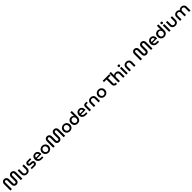

<svg xmlns="http://www.w3.org/2000/svg" viewBox="1843 -5800 10882 10882"><g transform="rotate(-45 7283.5 -359.0)"><path d="M543 11Q487 11 441.5 -14.5Q396 -40 370.5 -85.5Q345 -131 345 -190V-525Q345 -548 334 -566.5Q323 -585 304.5 -596Q286 -607 264 -607Q242 -607 224 -596Q206 -585 195 -566.5Q184 -548 184 -525V0H65V-510Q65 -567 90 -612.5Q115 -658 160 -685Q205 -712 264 -712Q324 -712 369 -685Q414 -658 439 -612.5Q464 -567 464 -510V-175Q464 -153 475 -134.5Q486 -116 504 -105Q522 -94 543 -94Q565 -94 583 -105Q601 -116 612 -134.5Q623 -153 623 -175V-510Q623 -567 648 -612.5Q673 -658 718.5 -685Q764 -712 823 -712Q883 -712 927.5 -685Q972 -658 997 -612.5Q1022 -567 1022 -510V0H902V-525Q902 -548 891.5 -566.5Q881 -585 863 -596Q845 -607 823 -607Q801 -607 782.5 -596Q764 -585 753 -566.5Q742 -548 742 -525V-190Q742 -131 716 -85.5Q690 -40 645.5 -14.5Q601 11 543 11Z M1400 12Q1326 12 1271 -17.5Q1216 -47 1186 -99Q1156 -151 1156 -216V-510H1271V-217Q1271 -178 1288.5 -148.5Q1306 -119 1335.5 -102.5Q1365 -86 1400 -86Q1435 -86 1464.5 -102.5Q1494 -119 1511.5 -148.5Q1529 -178 1529 -217V-510H1644V-216Q1644 -151 1614 -99Q1584 -47 1529 -17.5Q1474 12 1400 12Z M1780 0V-98H2026Q2044 -98 2057.5 -106Q2071 -114 2078.5 -127Q2086 -140 2086 -154Q2086 -170 2079 -182Q2072 -194 2059 -201.5Q2046 -209 2029 -209H1929Q1880 -209 1842 -225Q1804 -241 1782 -274.5Q1760 -308 1760 -359Q1760 -400 1780.5 -434Q1801 -468 1836 -489Q1871 -510 1915 -510H2152V-412H1926Q1903 -412 1888 -397.5Q1873 -383 1873 -362Q1873 -342 1888 -327Q1903 -312 1928 -312H2025Q2080 -312 2119 -295Q2158 -278 2178.5 -244Q2199 -210 2199 -158Q2199 -116 2178 -79.5Q2157 -43 2120.5 -21.5Q2084 0 2038 0Z M2571 0Q2485 0 2420.5 -32.5Q2356 -65 2320 -122.5Q2284 -180 2284 -255Q2284 -334 2316 -394Q2348 -454 2404 -488Q2460 -522 2533 -522Q2615 -522 2668 -487Q2721 -452 2746.5 -393Q2772 -334 2772 -261Q2772 -251 2771 -238Q2770 -225 2768 -218H2406Q2412 -178 2435 -151.5Q2458 -125 2493 -111.5Q2528 -98 2571 -98H2708V0ZM2405 -296H2657Q2656 -315 2651.5 -334Q2647 -353 2637.5 -370Q2628 -387 2613.5 -399.5Q2599 -412 2579 -419.5Q2559 -427 2533 -427Q2503 -427 2480 -415.5Q2457 -404 2441 -385.5Q2425 -367 2416.5 -343.5Q2408 -320 2405 -296Z M3122 12Q3043 12 2982 -23.5Q2921 -59 2885.5 -119.5Q2850 -180 2850 -255Q2850 -330 2885.5 -390.5Q2921 -451 2982 -486.5Q3043 -522 3122 -522Q3200 -522 3261 -486.5Q3322 -451 3357.5 -391Q3393 -331 3393 -255Q3393 -180 3357.5 -119.5Q3322 -59 3261 -23.5Q3200 12 3122 12ZM3122 -86Q3169 -86 3204 -108.5Q3239 -131 3258 -169Q3277 -207 3277 -255Q3277 -302 3258 -340.5Q3239 -379 3204 -401.5Q3169 -424 3122 -424Q3074 -424 3039.5 -401.5Q3005 -379 2985.5 -341Q2966 -303 2966 -255Q2966 -208 2985.5 -169.5Q3005 -131 3039.5 -108.5Q3074 -86 3122 -86Z M3976 11Q3920 11 3874.5 -14.5Q3829 -40 3803.5 -85.5Q3778 -131 3778 -190V-525Q3778 -548 3767 -566.5Q3756 -585 3737.5 -596Q3719 -607 3697 -607Q3675 -607 3657 -596Q3639 -585 3628 -566.5Q3617 -548 3617 -525V0H3498V-510Q3498 -567 3523 -612.5Q3548 -658 3593 -685Q3638 -712 3697 -712Q3757 -712 3802 -685Q3847 -658 3872 -612.5Q3897 -567 3897 -510V-175Q3897 -153 3908 -134.5Q3919 -116 3937 -105Q3955 -94 3976 -94Q3998 -94 4016 -105Q4034 -116 4045 -134.5Q4056 -153 4056 -175V-510Q4056 -567 4081 -612.5Q4106 -658 4151.5 -685Q4197 -712 4256 -712Q4316 -712 4360.5 -685Q4405 -658 4430 -612.5Q4455 -567 4455 -510V0H4335V-525Q4335 -548 4324.5 -566.5Q4314 -585 4296 -596Q4278 -607 4256 -607Q4234 -607 4215.5 -596Q4197 -585 4186 -566.5Q4175 -548 4175 -525V-190Q4175 -131 4149 -85.5Q4123 -40 4078.5 -14.5Q4034 11 3976 11Z M4832 12Q4753 12 4692 -23.5Q4631 -59 4595.5 -119.5Q4560 -180 4560 -255Q4560 -330 4595.5 -390.5Q4631 -451 4692 -486.5Q4753 -522 4832 -522Q4910 -522 4971 -486.5Q5032 -451 5067.5 -391Q5103 -331 5103 -255Q5103 -180 5067.5 -119.5Q5032 -59 4971 -23.5Q4910 12 4832 12ZM4832 -86Q4879 -86 4914 -108.5Q4949 -131 4968 -169Q4987 -207 4987 -255Q4987 -302 4968 -340.5Q4949 -379 4914 -401.5Q4879 -424 4832 -424Q4784 -424 4749.5 -401.5Q4715 -379 4695.5 -341Q4676 -303 4676 -255Q4676 -208 4695.5 -169.5Q4715 -131 4749.5 -108.5Q4784 -86 4832 -86Z M5449 12Q5388 12 5338.5 -7.5Q5289 -27 5254.5 -64Q5220 -101 5201.5 -151.5Q5183 -202 5183 -263Q5183 -341 5214.5 -399Q5246 -457 5302 -489.5Q5358 -522 5430 -522Q5466 -522 5498 -511Q5530 -500 5556 -480Q5582 -460 5598 -433H5599V-730H5714V-261Q5714 -177 5680.5 -115.5Q5647 -54 5587.5 -21Q5528 12 5449 12ZM5449 -86Q5493 -86 5526.5 -107.5Q5560 -129 5579 -167Q5598 -205 5598 -255Q5598 -305 5579 -343Q5560 -381 5526.5 -402.5Q5493 -424 5448 -424Q5405 -424 5371 -402Q5337 -380 5318 -342Q5299 -304 5299 -255Q5299 -205 5318 -167Q5337 -129 5371.5 -107.5Q5406 -86 5449 -86Z M6106 0Q6020 0 5955.5 -32.5Q5891 -65 5855 -122.5Q5819 -180 5819 -255Q5819 -334 5851 -394Q5883 -454 5939 -488Q5995 -522 6068 -522Q6150 -522 6203 -487Q6256 -452 6281.5 -393Q6307 -334 6307 -261Q6307 -251 6306 -238Q6305 -225 6303 -218H5941Q5947 -178 5970 -151.5Q5993 -125 6028 -111.5Q6063 -98 6106 -98H6243V0ZM5940 -296H6192Q6191 -315 6186.5 -334Q6182 -353 6172.5 -370Q6163 -387 6148.5 -399.5Q6134 -412 6114 -419.5Q6094 -427 6068 -427Q6038 -427 6015 -415.5Q5992 -404 5976 -385.5Q5960 -367 5951.5 -343.5Q5943 -320 5940 -296Z M6410 0V-365Q6410 -433 6448.5 -471.5Q6487 -510 6555 -510H6678V-412H6576Q6552 -412 6538.5 -398Q6525 -384 6525 -360V0Z M6758 0V-294Q6758 -360 6788 -411.5Q6818 -463 6873 -492.5Q6928 -522 7002 -522Q7076 -522 7130.5 -492.5Q7185 -463 7215 -411.5Q7245 -360 7245 -294V0H7131V-293Q7131 -332 7113 -361.5Q7095 -391 7065.5 -407.5Q7036 -424 7001 -424Q6967 -424 6937.5 -407.5Q6908 -391 6890.5 -361.5Q6873 -332 6873 -293V0Z M7626 12Q7547 12 7486 -23.5Q7425 -59 7389.5 -119.5Q7354 -180 7354 -255Q7354 -330 7389.5 -390.5Q7425 -451 7486 -486.5Q7547 -522 7626 -522Q7704 -522 7765 -486.5Q7826 -451 7861.5 -391Q7897 -331 7897 -255Q7897 -180 7861.5 -119.5Q7826 -59 7765 -23.5Q7704 12 7626 12ZM7626 -86Q7673 -86 7708 -108.5Q7743 -131 7762 -169Q7781 -207 7781 -255Q7781 -302 7762 -340.5Q7743 -379 7708 -401.5Q7673 -424 7626 -424Q7578 -424 7543.5 -401.5Q7509 -379 7489.5 -341Q7470 -303 7470 -255Q7470 -208 7489.5 -169.5Q7509 -131 7543.5 -108.5Q7578 -86 7626 -86Z M8561 0Q8502 0 8458 -26.5Q8414 -53 8389.5 -98Q8365 -143 8365 -198V-595H8161V-700H8688V-595H8484V-183Q8484 -151 8506 -128Q8528 -105 8562 -105H8610V0Z M8726 0V-730H8841V-459Q8872 -492 8913 -507Q8954 -522 8996 -522Q9066 -522 9115.5 -492.5Q9165 -463 9191 -411.5Q9217 -360 9217 -294V0H9103V-293Q9103 -332 9084.5 -361.5Q9066 -391 9036.5 -407.5Q9007 -424 8971 -424Q8937 -424 8907 -408Q8877 -392 8859 -363Q8841 -334 8841 -297V0Z M9355 0V-510H9470V0ZM9412 -581Q9382 -581 9360 -603Q9338 -625 9338 -655Q9338 -685 9360 -707Q9382 -729 9412 -729Q9443 -729 9464.5 -707Q9486 -685 9486 -655Q9486 -625 9464.5 -603Q9443 -581 9412 -581Z M9608 0V-294Q9608 -360 9638 -411.5Q9668 -463 9723 -492.5Q9778 -522 9852 -522Q9926 -522 9980.5 -492.5Q10035 -463 10065 -411.5Q10095 -360 10095 -294V0H9981V-293Q9981 -332 9963 -361.5Q9945 -391 9915.5 -407.5Q9886 -424 9851 -424Q9817 -424 9787.5 -407.5Q9758 -391 9740.5 -361.5Q9723 -332 9723 -293V0Z M10972 11Q10916 11 10870.5 -14.5Q10825 -40 10799.5 -85.5Q10774 -131 10774 -190V-525Q10774 -548 10763 -566.5Q10752 -585 10733.5 -596Q10715 -607 10693 -607Q10671 -607 10653 -596Q10635 -585 10624 -566.5Q10613 -548 10613 -525V0H10494V-510Q10494 -567 10519 -612.5Q10544 -658 10589 -685Q10634 -712 10693 -712Q10753 -712 10798 -685Q10843 -658 10868 -612.5Q10893 -567 10893 -510V-175Q10893 -153 10904 -134.5Q10915 -116 10933 -105Q10951 -94 10972 -94Q10994 -94 11012 -105Q11030 -116 11041 -134.5Q11052 -153 11052 -175V-510Q11052 -567 11077 -612.5Q11102 -658 11147.5 -685Q11193 -712 11252 -712Q11312 -712 11356.5 -685Q11401 -658 11426 -612.5Q11451 -567 11451 -510V0H11331V-525Q11331 -548 11320.5 -566.5Q11310 -585 11292 -596Q11274 -607 11252 -607Q11230 -607 11211.5 -596Q11193 -585 11182 -566.5Q11171 -548 11171 -525V-190Q11171 -131 11145 -85.5Q11119 -40 11074.5 -14.5Q11030 11 10972 11Z M11843 0Q11757 0 11692.5 -32.5Q11628 -65 11592 -122.5Q11556 -180 11556 -255Q11556 -334 11588 -394Q11620 -454 11676 -488Q11732 -522 11805 -522Q11887 -522 11940 -487Q11993 -452 12018.5 -393Q12044 -334 12044 -261Q12044 -251 12043 -238Q12042 -225 12040 -218H11678Q11684 -178 11707 -151.5Q11730 -125 11765 -111.5Q11800 -98 11843 -98H11980V0ZM11677 -296H11929Q11928 -315 11923.5 -334Q11919 -353 11909.5 -370Q11900 -387 11885.5 -399.5Q11871 -412 11851 -419.5Q11831 -427 11805 -427Q11775 -427 11752 -415.5Q11729 -404 11713 -385.5Q11697 -367 11688.5 -343.5Q11680 -320 11677 -296Z M12388 12Q12327 12 12277.5 -7.5Q12228 -27 12193.5 -64Q12159 -101 12140.5 -151.5Q12122 -202 12122 -263Q12122 -341 12153.5 -399Q12185 -457 12241 -489.5Q12297 -522 12369 -522Q12405 -522 12437 -511Q12469 -500 12495 -480Q12521 -460 12537 -433H12538V-730H12653V-261Q12653 -177 12619.5 -115.5Q12586 -54 12526.5 -21Q12467 12 12388 12ZM12388 -86Q12432 -86 12465.5 -107.5Q12499 -129 12518 -167Q12537 -205 12537 -255Q12537 -305 12518 -343Q12499 -381 12465.5 -402.5Q12432 -424 12387 -424Q12344 -424 12310 -402Q12276 -380 12257 -342Q12238 -304 12238 -255Q12238 -205 12257 -167Q12276 -129 12310.5 -107.5Q12345 -86 12388 -86Z M12787 0V-510H12902V0ZM12844 -581Q12814 -581 12792 -603Q12770 -625 12770 -655Q12770 -685 12792 -707Q12814 -729 12844 -729Q12875 -729 12896.5 -707Q12918 -685 12918 -655Q12918 -625 12896.5 -603Q12875 -581 12844 -581Z M13284 12Q13210 12 13155 -17.5Q13100 -47 13070 -99Q13040 -151 13040 -216V-510H13155V-217Q13155 -178 13172.5 -148.5Q13190 -119 13219.5 -102.5Q13249 -86 13284 -86Q13319 -86 13348.5 -102.5Q13378 -119 13395.5 -148.5Q13413 -178 13413 -217V-510H13528V-216Q13528 -151 13498 -99Q13468 -47 13413 -17.5Q13358 12 13284 12Z M13666 0V-305Q13666 -364 13694 -413.5Q13722 -463 13775 -492.5Q13828 -522 13902 -522Q13938 -522 13971 -513Q14004 -504 14032.5 -484.5Q14061 -465 14081 -436H14082Q14102 -465 14130.5 -484.5Q14159 -504 14192.5 -513Q14226 -522 14262 -522Q14337 -522 14389.5 -492.5Q14442 -463 14470 -413.5Q14498 -364 14498 -305V0H14384V-305Q14384 -338 14367.5 -365Q14351 -392 14324 -408Q14297 -424 14262 -424Q14228 -424 14200 -408Q14172 -392 14155.5 -365Q14139 -338 14139 -305V0H14025V-305Q14025 -338 14008 -365Q13991 -392 13963.5 -408Q13936 -424 13902 -424Q13868 -424 13840.5 -408Q13813 -392 13796.5 -365Q13780 -338 13780 -305V0Z"/></g></svg>

Font: MuseoModerno Thin Medium
Style: Regular
Weight: 500
Version: Version 1.003